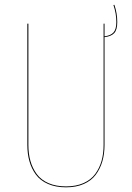

<svg xmlns="http://www.w3.org/2000/svg" viewBox="-20 -780 556 809"><path d="M474.1 -687Q474.1 -654.3 461.2 -640.4Q448.2 -626.5 420.4 -623.5V-169.4Q420.4 -131.8 411.4 -100.6Q402.3 -69.3 383.8 -44.2Q365.2 -19 333.3 -4.9Q301.3 9.3 258.3 9.3Q214.8 9.3 182.4 -4.9Q149.9 -19 131.3 -44.2Q112.8 -69.3 104 -100.6Q95.2 -131.8 95.2 -169.4V-680.2H99.6V-169.4Q99.6 -132.3 108.2 -101.8Q116.7 -71.3 134.8 -46.6Q152.8 -22 184.3 -8.3Q215.8 5.4 258.3 5.4Q300.3 5.4 331.8 -8.5Q363.3 -22.5 381.3 -47.1Q399.4 -71.8 408 -102.3Q416.5 -132.8 416.5 -169.4V-680.2H420.4V-627Q445.8 -629.9 458 -643.1Q470.2 -656.2 470.2 -687Q470.2 -723.1 458 -758.8L461.9 -759.8Q474.1 -724.1 474.1 -687Z"/></svg>

Font: Fira Sans Compressed Four
Style: Regular
Weight: 100
Width: 1
Designer: Carrois Corporate & Edenspiekermann AG
Foundry: Carrois Corporate GbR & Edenspiekermann AG
Version: Version 4.203;PS 004.203;hotconv 1.0.88;makeotf.lib2.5.64775